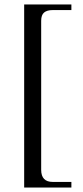

<svg xmlns="http://www.w3.org/2000/svg" viewBox="-20 -682 373 858"><path d="M299 156H88V-662H299V-637H216Q190 -637 177 -626Q164 -615 164 -589V77Q164 131 216 131H299Z"/></svg>

Font: STIX Math
Style: Regular
Weight: 400
Designer: MicroPress Inc., with final additions and corrections provided by Coen Hoffman, Elsevier (retired)
Version: Version 1.1.1